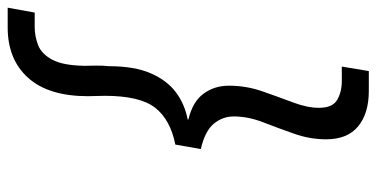

<svg xmlns="http://www.w3.org/2000/svg" viewBox="-266 -586 1003 512"><g transform="rotate(-90 236.0 -329.5)"><path d="M250 152Q190 152 155.5 123.5Q121 95 121 38Q121 -5 136 -47.5Q151 -90 166.5 -130Q182 -170 182 -208Q182 -238 162.5 -261.5Q143 -285 95 -296L107 -364Q173 -377 205 -417.5Q237 -458 237 -552Q237 -565 236.5 -575.5Q236 -586 236 -597Q236 -702 285 -756.5Q334 -811 419 -811H472L459 -739H421Q396 -739 372.5 -730Q349 -721 333.5 -692.5Q318 -664 317 -606Q317 -591 317.5 -575.5Q318 -560 316 -541Q316 -473 297 -429.5Q278 -386 246.5 -362.5Q215 -339 174 -331V-329Q221 -318 242.5 -289Q264 -260 264 -221Q264 -175 249 -132Q234 -89 219.5 -50.5Q205 -12 205 19Q205 55 226 67.5Q247 80 277 80H315L303 152Z"/></g></svg>

Font: DeepMind Sans
Style: Italic
Weight: 400
Italic angle: -10°
Designer: Jonny Pinhorn / Modifications: Colophon Foundry
Foundry: Colophon Foundry
Version: Version 1.002; ttfautohint (v1.8.2)